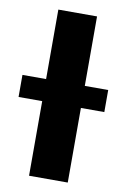

<svg xmlns="http://www.w3.org/2000/svg" viewBox="-134 -778 542 828"><g transform="rotate(10 137.5 -364.0)"><path d="M222.7 -727.5V0H53.2V-727.5ZM-50.3 -326.7V-423.3H325.2V-326.7Z"/></g></svg>

Font: Inter 20pt ExtraBold
Style: Regular
Weight: 800
Version: Version 4.001;git-66647c0bb